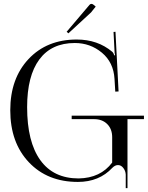

<svg xmlns="http://www.w3.org/2000/svg" viewBox="-20 -931 766 991"><path d="M333 -759 324 -767 442 -906Q446 -911 452 -911Q457 -911 462 -907L474 -897L450 -867ZM638 40H629V-30Q628 -49 616.5 -64Q605 -79 589 -79Q574 -79 560 -65Q492 8 382 8Q225 8 129 -93.5Q33 -195 33 -362Q33 -526 127.5 -626.5Q222 -727 376 -727Q484 -727 559 -664Q566 -658 570 -645L574 -646Q571 -658 571 -669L566 -766L576 -767L592 -459L575 -458L571 -524Q566 -609 506 -659Q446 -709 366 -709Q246 -709 183 -624Q120 -539 120 -378Q120 -199 188 -104.5Q256 -10 386 -10Q499 -12 559 -92V-223Q559 -265 533.5 -290.5Q508 -316 466 -316H350V-334H723V-316H638V-234Z"/></svg>

Font: FoglihtenNo06
Style: Regular
Weight: 500
Designer: gluk (gluksza@wp.pl)
Foundry: gluk (gluksza@wp.pl)
Version: Version 0.76